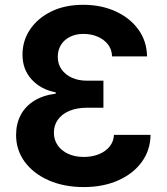

<svg xmlns="http://www.w3.org/2000/svg" viewBox="-20 -757 685 787"><path d="M323.4 9.8Q242.7 9.8 179.9 -17.7Q117.2 -45.2 81.5 -93.5Q45.9 -141.9 45.9 -203.8Q45.9 -248.9 64.4 -284.6Q82.9 -320.3 119.2 -343.3Q155.4 -366.3 208.4 -373.1V-378.5Q147.7 -390 110 -431Q72.2 -472 72.2 -533Q72.2 -590.1 103.3 -636.3Q134.5 -682.6 190.4 -710Q246.3 -737.3 321 -737.3Q395 -737.3 453.9 -710.4Q512.8 -683.5 547.3 -635.8Q581.8 -588.1 582.7 -525.7H439.3Q438.6 -554.2 422.6 -574.8Q406.6 -595.3 380.2 -606.7Q353.8 -618 321.9 -618Q290.6 -618 266.9 -606.1Q243.3 -594.3 230 -573.2Q216.8 -552.1 216.8 -523.9Q216.8 -494.8 232.1 -472.9Q247.4 -451 274.3 -438.6Q301.3 -426.3 336.7 -426.3H403.9V-315.4H336.7Q294.8 -315.4 264.2 -302.4Q233.6 -289.4 217.3 -266.5Q200.9 -243.6 200.9 -213.2Q200.9 -183.8 216.6 -161.3Q232.2 -138.8 259.8 -126.3Q287.4 -113.7 323.1 -113.7Q357.7 -113.7 385.3 -124.9Q412.9 -136.1 429.4 -156.5Q445.9 -176.9 447.1 -204.2H597.2Q596.1 -141 560.9 -92.8Q525.6 -44.6 464.1 -17.4Q402.6 9.8 323.4 9.8Z"/></svg>

Font: Adwaita Sans
Style: Regular
Weight: 400
Designer: Rasmus Andersson
Foundry: rsms
Version: Version 4.001;git-9221beed3